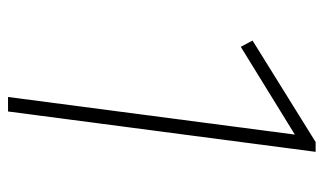

<svg xmlns="http://www.w3.org/2000/svg" viewBox="-188 -638 825 490"><g transform="rotate(90 225.0 -392.5)"><path d="M264 0H227L323 -732L99 -594L83 -624L342 -785H367Z"/></g></svg>

Font: Tanohe Sans ExtraLight
Style: Italic
Weight: 200
Designer: Village Type and Design LLC & Cristiano Sobral
Foundry: Cooper Hewitt Smithsonian Design Museum
Version: Version 1.00;September 29, 2021;FontCreator 13.0.0.2655 64-b